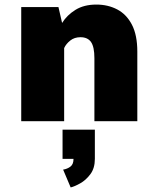

<svg xmlns="http://www.w3.org/2000/svg" viewBox="-20 -531 690 841"><path d="M73 0V-500H236L252 -430.5Q273.5 -465 310.8 -488Q348 -511 402 -511Q453 -511 493.8 -489.5Q534.5 -468 558 -422.5Q581.5 -377 581.5 -305V0H393.5V-276Q393.5 -325.5 378.8 -346.8Q364 -368 332.5 -368Q306 -368 287.8 -353.5Q269.5 -339 261 -320.5V0ZM254 165V37H395.5V165Q395.5 205.5 376 231.8Q356.5 258 331.5 272Q306.5 286 289.5 290L256.5 212Q275 209 288.5 198.8Q302 188.5 302 165Z"/></svg>

Font: Trispace ExtraBold
Style: Regular
Weight: 800
Designer: Tyler Finck
Foundry: Etcetera Type Company
Version: Version 1.210; ttfautohint (v1.8.3)